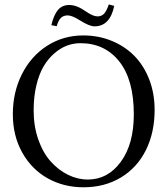

<svg xmlns="http://www.w3.org/2000/svg" viewBox="-20 -814 739 847"><path d="M410.2 -741.7Q427.2 -741.7 438.5 -752.9Q449.7 -764.2 460 -794.4L483.9 -788.1Q465.3 -697.8 397 -697.8Q374.5 -697.8 333.5 -723.6Q297.9 -746.1 278.8 -746.1Q259.8 -746.1 248.5 -734.9Q237.3 -723.6 230 -698.2L206.5 -703.1Q217.3 -748.5 235.8 -770.3Q254.4 -792 285.6 -792Q318.4 -792 357.9 -764.2Q390.1 -741.7 410.2 -741.7ZM334.5 -623.5Q304.7 -623.5 276.1 -613Q247.6 -602.5 220.5 -579.3Q193.4 -556.2 173.1 -522.5Q152.8 -488.8 140.6 -438.2Q128.4 -387.7 128.4 -327.1Q128.4 -257.3 148.9 -198.7Q169.4 -140.1 203.4 -102.1Q237.3 -64 279.8 -43Q322.3 -22 367.7 -22Q455.6 -22 512.9 -100.1Q570.3 -178.2 570.3 -309.6Q570.3 -461.9 506.3 -542.7Q442.4 -623.5 334.5 -623.5ZM662.1 -329.1Q662.1 -229.5 623.8 -152.1Q585.4 -74.7 513.7 -31.2Q441.9 12.2 348.1 12.2Q261.7 12.2 191.2 -26.9Q120.6 -65.9 78.6 -140.1Q36.6 -214.4 36.6 -310.1Q36.6 -407.2 76.7 -486.8Q116.7 -566.4 188 -612.1Q259.3 -657.7 347.2 -657.7Q414.1 -657.7 472.2 -634Q530.3 -610.4 572.3 -567.9Q614.3 -525.4 638.2 -463.9Q662.1 -402.3 662.1 -329.1Z"/></svg>

Font: Libertinage
Style: b
Weight: 400
Designer: OSP
Foundry: OSP
Version: Version 1.0; 2008; OFL relea